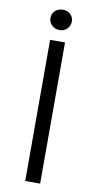

<svg xmlns="http://www.w3.org/2000/svg" viewBox="-95 -897 469 938"><g transform="rotate(10 139.0 -428.0)"><path d="M176 0H102V-700H176ZM139 -755Q116 -755 100.5 -770Q85 -785 85 -806Q85 -828 100.5 -842Q116 -856 139 -856Q161 -856 176 -842Q191 -828 191 -806Q191 -785 176 -770Q161 -755 139 -755Z"/></g></svg>

Font: Tilda Sans
Style: Regular
Weight: 400
Designer: ParaType Ltd
Foundry: ParaType Ltd
Version: Version 1.009